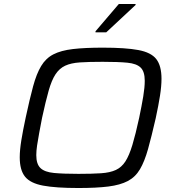

<svg xmlns="http://www.w3.org/2000/svg" viewBox="-20 -935 879 963"><path d="M373 8Q260 8 196 -4Q132 -16 105.5 -49Q79 -82 79 -146Q79 -182 87 -231.5Q95 -281 109 -346Q129 -439 146 -502Q163 -565 186.5 -604Q210 -643 248 -662.5Q286 -682 346 -689Q406 -696 496 -696Q610 -696 674 -684Q738 -672 764 -638.5Q790 -605 790 -540Q790 -503 782.5 -455Q775 -407 761 -342Q740 -250 722.5 -187.5Q705 -125 682 -86Q659 -47 621 -27Q583 -7 523.5 0.5Q464 8 373 8ZM374 -63Q441 -63 486.5 -66Q532 -69 561 -82.5Q590 -96 609 -125.5Q628 -155 644 -208Q660 -261 678 -344Q691 -406 698.5 -451.5Q706 -497 706 -530Q706 -576 685.5 -596Q665 -616 619 -620.5Q573 -625 495 -625Q426 -625 381 -622Q336 -619 307 -605.5Q278 -592 258.5 -562.5Q239 -533 224 -480Q209 -427 191 -344Q183 -302 176.5 -267.5Q170 -233 166 -205.5Q162 -178 162 -157Q162 -112 183 -92Q204 -72 250.5 -67.5Q297 -63 374 -63ZM459 -773V-778L576 -915H660V-910L513 -773Z"/></svg>

Font: Saira Expanded
Style: Italic
Weight: 400
Width: 7
Italic angle: -12°
Designer: Hector Gatti with collaboration of the Omnibus-Type team
Foundry: Omnibus-Type
Version: Version 1.101